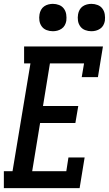

<svg xmlns="http://www.w3.org/2000/svg" viewBox="-34 -976 565 996"><path d="M-14 0V-88H31L124 -647H91V-735H500L474 -576H390L402 -647H225L189 -426H372L357 -338H174L133 -88H310L321 -159H405L379 0ZM440 -814Q423 -814 407.5 -820Q392 -826 382.5 -839Q373 -852 370.5 -868.5Q368 -885 371 -902Q373 -914 379 -925Q385 -936 395 -943Q405 -950 417 -953Q429 -956 440 -956Q457 -956 472.5 -950Q488 -944 497.5 -931Q507 -918 509.5 -901.5Q512 -885 510 -868Q508 -856 502 -845Q496 -834 485.5 -827Q475 -820 463.5 -817Q452 -814 440 -814ZM240 -814Q223 -814 207.5 -820Q192 -826 182.5 -839Q173 -852 170.5 -868.5Q168 -885 171 -902Q173 -914 179 -925Q185 -936 195 -943Q205 -950 217 -953Q229 -956 240 -956Q257 -956 272.5 -950Q288 -944 297.5 -931Q307 -918 309.5 -901.5Q312 -885 310 -868Q308 -856 302 -845Q296 -834 285.5 -827Q275 -820 263.5 -817Q252 -814 240 -814Z"/></svg>

Font: Iosevka Slab Semibold Oblique
Style: Regular
Weight: 600
Italic angle: -9°
Monospace: yes
Designer: Belleve Invis
Foundry: Belleve Invis
Version: Version 11.1.1; ttfautohint (v1.8.3)